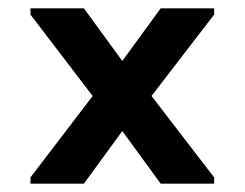

<svg xmlns="http://www.w3.org/2000/svg" viewBox="-20 -530 586 460"><path d="M493 -510V-495L343 -300L493 -105V-90H365L273 -216L181 -90H53V-105L202 -300L53 -495V-510H181L273 -384L365 -510Z"/></svg>

Font: Orbitron
Style: Regular
Weight: 500
Designer: Matt McInerney
Foundry: Matt McInerney
Version: 1.000